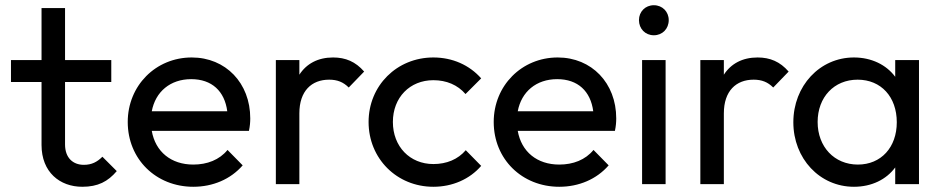

<svg xmlns="http://www.w3.org/2000/svg" viewBox="-20 -705 3603 735"><path d="M295 10C355 10 393 -10 427 -50L372 -105C352 -85 331 -74 301 -74C259 -74 229 -101 229 -152V-391H406V-475H229V-674H139V-475H22V-391H139V-150C139 -46 209 10 295 10Z M720 10C795 10 863 -19 909 -72L851 -131C820 -93 773 -75 720 -75C635 -75 575 -124 561 -204H933C937 -223 938 -238 938 -252C938 -387 844 -485 714 -485C576 -485 469 -377 469 -238C469 -96 577 10 720 10ZM561 -279C575 -354 632 -402 712 -402C791 -402 840 -356 850 -279Z M1036 0H1126V-271C1126 -357 1173 -400 1240 -400C1271 -400 1294 -391 1315 -370L1374 -431C1341 -469 1303 -485 1255 -485C1197 -485 1153 -461 1126 -419V-475H1036Z M1639 10C1712 10 1778 -19 1822 -70L1763 -130C1733 -95 1690 -77 1639 -77C1549 -77 1484 -144 1484 -238C1484 -332 1549 -398 1639 -398C1689 -398 1732 -380 1762 -345L1822 -405C1777 -456 1712 -485 1639 -485C1499 -485 1391 -377 1391 -238C1391 -98 1499 10 1639 10Z M2121 10C2196 10 2264 -19 2310 -72L2252 -131C2221 -93 2174 -75 2121 -75C2036 -75 1976 -124 1962 -204H2334C2338 -223 2339 -238 2339 -252C2339 -387 2245 -485 2115 -485C1977 -485 1870 -377 1870 -238C1870 -96 1978 10 2121 10ZM1962 -279C1976 -354 2033 -402 2113 -402C2192 -402 2241 -356 2251 -279Z M2438 0H2528V-475H2438ZM2426 -628C2426 -595 2450 -570 2483 -570C2516 -570 2540 -595 2540 -628C2540 -660 2516 -685 2483 -685C2450 -685 2426 -660 2426 -628Z M2661 0H2751V-271C2751 -357 2798 -400 2865 -400C2896 -400 2919 -391 2940 -370L2999 -431C2966 -469 2928 -485 2880 -485C2822 -485 2778 -461 2751 -419V-475H2661Z M3249 10C3317 10 3373 -18 3407 -64V0H3498V-475H3407V-411C3373 -457 3316 -485 3249 -485C3118 -485 3017 -376 3017 -237C3017 -98 3118 10 3249 10ZM3110 -238C3110 -333 3173 -400 3263 -400C3353 -400 3413 -334 3413 -237C3413 -141 3353 -75 3264 -75C3174 -75 3110 -143 3110 -238Z"/></svg>

Font: MV Cash
Style: Regular
Weight: 400
Designer: Rodrigo Fuenzalida
Foundry: fragTYPE
Version: Version 1.100;Glyphs 3.1.2 (3151)